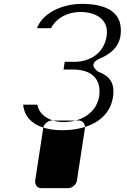

<svg xmlns="http://www.w3.org/2000/svg" viewBox="-20 -702 656 994"><path d="M244 -556H171C185 -590 209 -617 239 -636C279 -663 339 -682 404 -682C515 -682 579 -649 599 -590C605 -571 608 -546 604 -518C595 -457 551 -422 497 -399C426 -368 490 -330 490 -330C547 -309 576 -273 565 -199C546 -79 431 -28 302 -28C181 -28 107 -77 100 -160H173C182 -114 217 -92 249 -80C268 -73 289 -70 309 -70C371 -70 435 -92 472 -147C482 -163 490 -183 493 -201C508 -300 446 -342 359 -342H309L315 -382H365C445 -382 518 -425 532 -515C546 -608 466 -640 397 -640C336 -640 275 -614 244 -556ZM334 272C350 272 374 257 378 234L420 -40C422 -56 411 -78 388 -78H247C231 -78 208 -63 204 -40L162 234C160 250 170 272 193 272Z"/></svg>

Font: Asimov Print
Style: EIt
Weight: 500
Designer: Google
Version: Version 2.000980; 2014